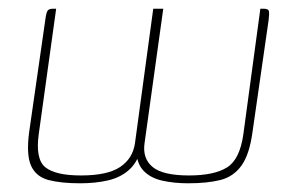

<svg xmlns="http://www.w3.org/2000/svg" viewBox="-20 -419 672 441"><path d="M164 2Q120 2 91.5 -5.5Q63 -13 51.5 -38Q40 -63 47 -116L84 -373Q86 -389 89 -394Q92 -399 102 -399H109L69 -111Q61 -53 84.5 -34.5Q108 -16 166 -16Q227 -16 256 -35.5Q285 -55 290 -90L332 -399H355L312 -90Q307 -55 330.5 -35.5Q354 -16 414 -16Q472 -16 501.5 -34.5Q531 -53 539 -111L578 -399H585Q596 -399 597.5 -394Q599 -389 597 -373L560 -116Q553 -64 534.5 -38.5Q516 -13 486 -5.5Q456 2 412 2Q380 2 353 -4Q326 -10 310 -26.5Q294 -43 293 -73L303 -74Q295 -45 275.5 -28Q256 -11 227.5 -4.5Q199 2 164 2Z"/></svg>

Font: Genos Thin
Style: Italic
Weight: 100
Italic angle: -8°
Designer: Robert E. Leuschke
Foundry: Robert E. Leuschke
Version: Version 1.010